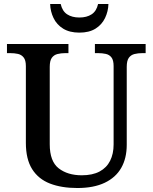

<svg xmlns="http://www.w3.org/2000/svg" viewBox="-20 -935 767 965"><path d="M369 10Q289 10 231 -12.5Q173 -35 141.5 -85Q110 -135 110 -217V-603Q110 -632 99 -646Q88 -660 70.5 -664Q53 -668 31 -668H15V-714H324V-668H308Q287 -668 269 -663.5Q251 -659 240.5 -644.5Q230 -630 230 -599V-210Q230 -124 275 -89Q320 -54 391 -54Q445 -54 480.5 -73Q516 -92 533.5 -127Q551 -162 551 -209V-603Q551 -632 540.5 -646Q530 -660 512 -664Q494 -668 473 -668H457V-714H712V-668H696Q674 -668 656 -663.5Q638 -659 627.5 -644.5Q617 -630 617 -599V-207Q617 -140 589.5 -91.5Q562 -43 506.5 -16.5Q451 10 369 10ZM379 -771Q330 -771 297.5 -791Q265 -811 249 -844.5Q233 -878 232 -915H285Q293 -879 317.5 -863Q342 -847 379 -847Q416 -847 440.5 -863Q465 -879 473 -915H525Q524 -878 508 -844.5Q492 -811 460 -791Q428 -771 379 -771Z"/></svg>

Font: Noto Rashi Hebrew Medium
Style: Regular
Weight: 500
Version: Version 1.006